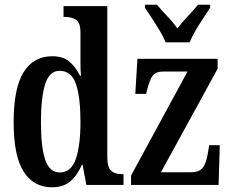

<svg xmlns="http://www.w3.org/2000/svg" viewBox="-20 -786 982 816"><path d="M201 10Q123 10 80.5 -56.5Q38 -123 38 -267Q38 -412 80.5 -479.5Q123 -547 202 -547Q248 -547 275 -524Q302 -501 320 -464H324Q322 -487 322 -515.5Q322 -544 322 -572V-647Q322 -691 302.5 -702.5Q283 -714 257 -714H250V-760H436V-120Q436 -75 452 -60.5Q468 -46 497 -46H505V0H347L331 -86H328Q309 -41 279 -15.5Q249 10 201 10ZM234 -53Q282 -53 302 -110Q322 -167 322 -268Q322 -372 303 -428.5Q284 -485 233 -485Q190 -485 172 -428.5Q154 -372 154 -267Q154 -159 172.5 -106Q191 -53 234 -53ZM537 0V-40L777 -482H674Q642 -482 629 -464.5Q616 -447 606 -407L601 -387H555L564 -536H905V-494L664 -54H794Q827 -54 842 -73.5Q857 -93 864 -138L869 -169H914L909 0ZM684 -606Q675 -629 659 -655.5Q643 -682 626 -708Q609 -734 596 -753V-766H647Q665 -744 690.5 -717.5Q716 -691 734 -665Q753 -691 778.5 -717.5Q804 -744 822 -766H873V-753Q861 -734 843.5 -708Q826 -682 810.5 -655.5Q795 -629 786 -606Z"/></svg>

Font: Noto Serif ExtraCondensed SemiBold
Style: Regular
Weight: 600
Width: 2
Designer: Monotype Design Team
Foundry: Monotype Imaging Inc.
Version: Version 2.015; ttfautohint (v1.8.4.7-5d5b)